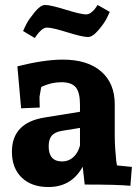

<svg xmlns="http://www.w3.org/2000/svg" viewBox="-20 -743 563 773"><path d="M321 0 313 -72Q268 10 175 10Q107 10 67.5 -28Q28 -66 28 -132Q28 -249 160 -270L302 -293V-322Q302 -371 285 -391.5Q268 -412 227 -412Q186 -412 146 -393L139 -353L140 -310L65 -307L50 -476Q158 -503 233 -503Q332 -503 387 -455.5Q442 -408 442 -323V-193Q442 -171 444 -142Q446 -113 448 -95L451 -77L511 -71L505 5Q456 0 321 0ZM302 -228 228 -216Q200 -211 188 -196.5Q176 -182 176 -154Q176 -93 230 -93Q256 -93 275 -110Q294 -127 302 -157ZM373 -723 422 -695Q417 -684 408.5 -667Q400 -650 376.5 -622Q353 -594 334 -594Q312 -594 251 -613Q190 -632 169 -632Q158 -632 146 -621.5Q134 -611 127 -600L120 -590L73 -618Q78 -630 87 -647.5Q96 -665 119.5 -694Q143 -723 162 -723Q183 -723 244.5 -704Q306 -685 327 -685Q338 -685 349.5 -694.5Q361 -704 367 -714Z"/></svg>

Font: Andada
Style: Bold
Weight: 700
Designer: Carolina Giovagnoli
Foundry: Carolina Giovagnoli
Version: Version 1.003